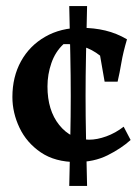

<svg xmlns="http://www.w3.org/2000/svg" viewBox="-20 -528 459 635"><path d="M268 87H209Q211 -1 212.5 -72.5Q214 -144 214 -210.5Q214 -277 212.5 -348.5Q211 -420 209 -508H268Q266 -420 264.5 -348.5Q263 -277 263 -210.5Q263 -144 264.5 -72.5Q266 -1 268 87ZM412 -65Q381 -37 336 -14.5Q291 8 233 8Q162 8 115 -24Q68 -56 44.5 -105.5Q21 -155 21 -207Q21 -274 49.5 -325.5Q78 -377 129.5 -406.5Q181 -436 248 -436Q291 -436 328.5 -427Q366 -418 400 -398Q387 -354 381.5 -321Q376 -288 369 -258H326L311 -344Q259 -385 190 -382Q163 -357 150 -319.5Q137 -282 137 -242Q137 -163 176 -114.5Q215 -66 275 -66Q301 -66 331.5 -77Q362 -88 389 -109Z"/></svg>

Font: Ruwudu SemiBold
Style: Regular
Weight: 600
Designer: Becca Hirsbrunner Spalinger
Foundry: SIL International
Version: Version 3.000